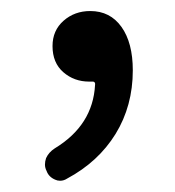

<svg xmlns="http://www.w3.org/2000/svg" viewBox="-20 -145 317 348"><path d="M101.6 178.7Q95.7 182.6 88.9 182.6Q84 182.6 80.1 180.7Q68.4 175.8 64.5 165Q61.5 159.2 61.5 153.3Q61.5 147.5 63.5 141.6Q68.4 130.9 79.1 124Q148.4 82 152.3 8.8Q153.3 2 145.5 2.9Q144.5 2.9 141.6 2.9Q114.3 2.9 94.7 -14.2Q75.2 -31.2 75.2 -61.5Q75.2 -89.8 95.2 -107.4Q115.2 -125 143.6 -125Q179.7 -125 200.2 -96.2Q220.7 -67.4 220.7 -17.6Q220.7 46.9 189.5 97.7Q158.2 148.4 101.6 178.7Z"/></svg>

Font: Gen Jyuu Gothic P Regular
Style: Regular
Weight: 400
Designer: [Source Han Sans]
Ryoko NISHIZUKA  (kana & ideographs); Paul D. Hunt (Latin, Greek & Cyrillic); Wenlong ZHANG  (bopomofo
Version: Version 1.002.20150607